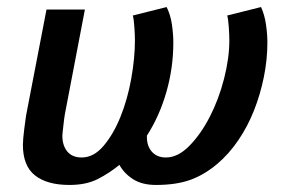

<svg xmlns="http://www.w3.org/2000/svg" viewBox="-20 -517 805 545"><path d="M721 -497Q731 -475 735 -447.5Q739 -420 739 -396Q739 -348 729 -298.5Q719 -249 701 -203.5Q683 -158 656.5 -119Q630 -80 597 -52Q559 -20 519 -6Q479 8 423 8Q383 8 357.5 -8.5Q332 -25 319 -49Q291 -26 258 -9Q225 8 177 8Q114 8 79.5 -19Q45 -46 45 -106Q45 -113 46 -124.5Q47 -136 48.5 -148Q50 -160 51.5 -171Q53 -182 54 -189L112 -490H221L164 -192Q163 -187 162 -178.5Q161 -170 160 -161Q159 -152 158 -144Q157 -136 157 -132Q157 -104 171 -87Q185 -70 212 -70Q246 -70 274 -103Q302 -136 322 -185.5Q342 -235 352.5 -293.5Q363 -352 363 -403Q363 -416 361.5 -439Q360 -462 357 -473L453 -497Q464 -475 468 -447.5Q472 -420 472 -396Q472 -325 452.5 -256.5Q433 -188 397 -132Q396 -104 410.5 -87Q425 -70 451 -70Q485 -70 517.5 -103Q550 -136 575.5 -185.5Q601 -235 616 -293.5Q631 -352 631 -403Q631 -416 629.5 -439Q628 -462 625 -473Z"/></svg>

Font: Amaranth
Style: Italic
Weight: 400
Designer: Gesine Todt
Foundry: Gesine Todt
Version: Version 1.001